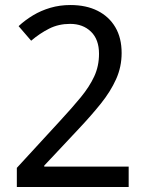

<svg xmlns="http://www.w3.org/2000/svg" viewBox="-20 -744 591 764"><path d="M47 -76 218 -262Q267 -315 301.5 -357Q336 -399 355 -440Q374 -481 374 -530Q374 -587 342 -618Q310 -649 259 -649Q213 -649 175.5 -630Q138 -611 104 -582L54 -640Q80 -664 111.5 -683Q143 -702 180.5 -713Q218 -724 260 -724Q323 -724 368.5 -701Q414 -678 439 -635.5Q464 -593 464 -533Q464 -478 442 -429Q420 -380 381.5 -332Q343 -284 293 -231L156 -85V-81H492V0H47Z"/></svg>

Font: hexugurmukhi05
Style: Book
Weight: 400
Designer: Jelle Bosma - Monotype Design Team
Foundry: Monotype Imaging Inc.
Version: Version 2.003